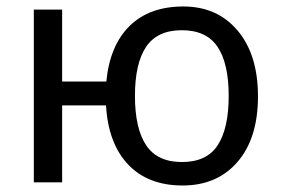

<svg xmlns="http://www.w3.org/2000/svg" viewBox="-20 -566 876 596"><path d="M433.6 -420.7Q398.9 -369.1 398.9 -268.3Q398.9 -167.5 433.6 -115.2Q468.3 -63 544.9 -63Q621.6 -63 655.8 -115.2Q689.9 -167.5 689.9 -268.3Q689.9 -369.1 655.3 -420.7Q620.6 -472.2 544.4 -472.2Q468.3 -472.2 433.6 -420.7ZM309.1 -238.8H172.9V0H85V-536.1H172.9V-313H310.1Q320.8 -424.8 382.3 -485.4Q443.8 -545.9 549.1 -545.9Q654.3 -545.9 717.5 -471.2Q780.8 -396.5 780.8 -266.8Q780.8 -137.2 717.5 -63.7Q654.3 9.8 546.9 9.8Q439.5 9.8 377.7 -55.4Q315.9 -120.6 309.1 -238.8Z"/></svg>

Font: NotoSans
Style: Regular
Weight: 400
Designer: Monotype Design team
Foundry: Monotype Imaging Inc.
Version: Version 1.04